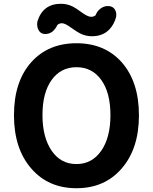

<svg xmlns="http://www.w3.org/2000/svg" viewBox="-20 -983 810 1017"><path d="M385 14Q236 14 146 -90Q54 -195 54 -373Q54 -551 146 -654Q236 -754 385 -754Q534 -754 624 -654Q716 -550 716 -372.5Q716 -195 624 -90Q534 14 385 14ZM385 -114Q467 -114 516 -184Q565 -254 565 -373Q565 -492 516.5 -559.5Q468 -627 385 -627Q302 -627 253.5 -559.5Q205 -492 205 -373.5Q205 -255 254 -184Q302 -114 385 -114ZM467 -791Q435 -791 406 -805Q388 -814 360 -834Q325 -860 308 -860Q295 -860 284 -851Q274 -829 257 -815Q237 -801 215 -803Q193 -805 183 -826Q174 -845 178 -869Q207 -963 303 -963Q335 -963 364 -949Q381 -941 409 -920Q444 -894 462 -894Q477 -894 486 -902Q495 -925 513 -938Q532 -952 554.5 -951Q577 -950 588 -933.5Q599 -917 595 -893Q585 -855 561 -829Q526 -791 467 -791Z"/></svg>

Font: GenSenRounded TW B
Style: Regular
Weight: 700
Version: Version 1.501;PS 1;hotconv 16.6.51;makeotf.lib2.5.65220